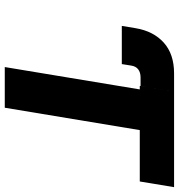

<svg xmlns="http://www.w3.org/2000/svg" viewBox="8 -776 768 825"><g transform="rotate(90 392.5 -364.0)"><path d="M91.8 -502.9 101.6 -562Q114.3 -638.7 163.6 -683.1Q212.9 -727.5 295.9 -727.5H374.5L350.1 -583.5H313.5Q291.5 -583.5 278.3 -573.2Q265.1 -563 262.2 -542.5L255.9 -502.9ZM349.6 -580.1 374.5 -727.5H784.7L760.3 -580.1H539.6L443.4 0H268.6L364.7 -580.1Z"/></g></svg>

Font: Inter 28pt ExtraBold
Style: Italic
Weight: 800
Italic angle: -9.3988°
Designer: Rasmus Andersson
Foundry: rsms
Version: Version 4.001;git-66647c0bb